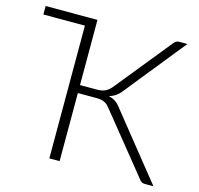

<svg xmlns="http://www.w3.org/2000/svg" viewBox="-103 -819 964 929"><g transform="rotate(15 379.0 -354.0)"><path d="M743.5 0H699.5Q689.5 0 683 -4.5Q676.5 -9 669.5 -19L437.5 -306Q430.5 -315 423.8 -321.8Q417 -328.5 408.8 -332.8Q400.5 -337 390 -339Q379.5 -341 365 -341H273.5V0H222V-665H14V-707.5H273.5V-381H355.5Q368 -381 378.2 -382.5Q388.5 -384 397.5 -387.8Q406.5 -391.5 415 -398.5Q423.5 -405.5 432.5 -416.5L655 -691.5Q660 -698.5 667 -703Q674 -707.5 682.5 -707.5H724L483 -408Q470 -391 455.5 -381Q441 -371 422 -365.5Q444.5 -360.5 459.8 -348.8Q475 -337 489.5 -316.5Z"/></g></svg>

Font: Lato 2
Style: Regular
Weight: 300
Designer: Lukasz Dziedzic with Adam Twardoch and Botio Nikoltchev
Foundry: tyPoland Lukasz Dziedzic
Version: Version 2.015; 2015-08-06; http://www.latofonts.com/